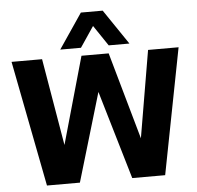

<svg xmlns="http://www.w3.org/2000/svg" viewBox="-60 -973 1062 1034"><g transform="rotate(-5 471.5 -456.0)"><path d="M20 -680H185L276 -144L247 -146L398 -680H545L696 -146L667 -144L758 -680H923L791 0H613L453 -542H491L330 0H152ZM415 -912H533L661 -723H549L454 -864H494L399 -723H287Z"/></g></svg>

Font: Teachers[wght]
Style: Regular
Weight: 400
Designer: Alfredo Marco Pradil & Chank Diesel
Version: Version 1.000;Glyphs 3.1.2 (3151)